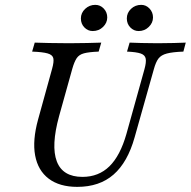

<svg xmlns="http://www.w3.org/2000/svg" viewBox="-20 -743 770 775"><path d="M291.9 11.3Q220.2 11.3 176.6 -21.8Q133.1 -54.8 121.8 -115.7Q110.5 -176.6 133.9 -261.3L190.3 -465.3Q198.4 -494.4 195.2 -508.1Q191.9 -521.8 172.2 -527.4Q152.4 -533.1 109.7 -534.7L120.2 -571Q142.7 -570.2 178.2 -569.4Q213.7 -568.5 258.9 -568.5Q298.4 -568.5 331.9 -569.4Q365.3 -570.2 388.7 -571L378.2 -534.7Q338.7 -533.1 319 -527.8Q299.2 -522.6 289.5 -508.1Q279.8 -493.5 271.8 -465.3L218.5 -274.2Q185.5 -154 209.3 -91.5Q233.1 -29 312.9 -29Q378.2 -29 421.8 -71.8Q465.3 -114.5 490.3 -202.4L562.9 -462.9Q571 -491.9 568.1 -506.5Q565.3 -521 548 -527Q530.6 -533.1 492.7 -534.7L503.2 -571Q521.8 -570.2 550.8 -569.4Q579.8 -568.5 616.1 -568.5Q653.2 -568.5 682.3 -569.4Q711.3 -570.2 729.8 -571L720.2 -534.7Q676.6 -533.1 653.6 -527Q630.6 -521 619.8 -506.9Q608.9 -492.7 600.8 -462.9L523.4 -188.7Q495.2 -87.9 438.3 -38.3Q381.5 11.3 291.9 11.3ZM354 -617.7Q334.7 -617.7 320.6 -632.3Q306.5 -646.8 306.5 -668.5Q306.5 -691.1 323.8 -707.3Q341.1 -723.4 364.5 -723.4Q384.7 -723.4 398.8 -708.5Q412.9 -693.5 412.9 -672.6Q412.9 -650.8 396 -634.3Q379 -617.7 354 -617.7ZM539.5 -617.7Q520.2 -617.7 506 -632.3Q491.9 -646.8 491.9 -668.5Q491.9 -691.1 508.9 -707.3Q525.8 -723.4 550 -723.4Q569.4 -723.4 583.5 -708.5Q597.6 -693.5 597.6 -672.6Q597.6 -650.8 580.6 -634.3Q563.7 -617.7 539.5 -617.7Z"/></svg>

Font: Playfair 9pt
Style: Italic
Weight: 400
Italic angle: -15.6°
Designer: Claus Eggers Sørensen
Foundry: Claus Eggers Sørensen
Version: Version 2.001;gftools[0.9.30]